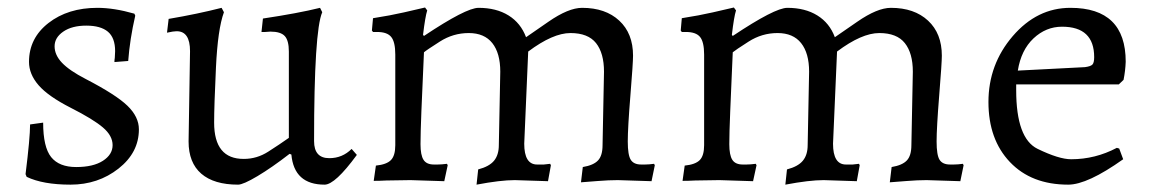

<svg xmlns="http://www.w3.org/2000/svg" viewBox="-20 -485 3093 517"><path d="M210.4 -272.5Q292.5 -230 323.2 -200.2Q354 -170.4 354 -136.7Q354 -74.2 299.1 -31Q244.1 12.2 169.9 12.2Q95.7 12.2 51.8 -8.8L48.8 -16.1Q61 -113.8 61 -149.9L96.2 -154.8Q96.2 -88.9 117.7 -62Q139.2 -35.2 185.1 -35.2Q231 -35.2 257.1 -52Q283.2 -68.8 283.2 -94.2Q283.2 -119.6 257.1 -141.8Q231 -164.1 170.4 -194.8Q109.9 -225.6 84 -255.4Q58.1 -285.2 58.1 -318.4Q58.1 -382.3 110.6 -423.1Q163.1 -463.9 242.2 -463.9Q287.1 -463.9 341.8 -448.2L344.2 -442.9Q329.6 -379.4 325.2 -320.8L288.1 -317.9Q288.1 -323.7 289.1 -329.1L290 -347.2Q290 -383.3 270.5 -399.7Q251 -416 212.4 -416Q173.8 -416 150.4 -399.9Q127 -383.8 127 -360.4Q127 -336.9 147 -315.9Q167 -294.9 210.4 -272.5Z M621.1 12.2Q556.2 12.2 522 -17.3Q487.8 -46.9 487.8 -104L491.7 -347.2Q491.7 -401.4 455.1 -400.9Q447.3 -400.9 429.7 -397L434.1 -434.1Q511.7 -447.3 576.7 -463.9L583 -452.1Q566.4 -407.2 561.5 -303.2Q556.6 -199.2 556.6 -154.8Q556.6 -56.6 636.7 -57.1Q671.9 -57.1 702.4 -76.7Q732.9 -96.2 757.8 -113.8V-346.2Q757.8 -376 746.8 -387.9Q735.8 -399.9 708 -399.9L693.8 -398.9H684.1L688 -435.1Q782.2 -449.2 841.8 -463.9L847.7 -452.1Q825.7 -401.9 825.7 -105Q825.7 -59.1 866.7 -59.1Q901.9 -59.1 926.8 -84L940.9 -67.9Q882.3 12.2 854 12.2Q772 12.2 764.6 -68.8L759.8 -70.8Q711.9 -33.7 673.3 -10.7Q634.8 12.2 621.1 12.2Z M1444.3 -42Q1446.8 -42 1461.4 -43.9L1463.4 -40L1455.6 2.9L1366.2 0Q1327.6 0 1263.2 12.2L1267.6 -28.8Q1297.4 -36.6 1310.3 -52.2Q1323.2 -67.9 1323.2 -94.2L1327.1 -292Q1327.1 -341.8 1305.7 -368.9Q1284.2 -396 1242.2 -396Q1200.2 -396 1164.3 -373Q1128.4 -350.1 1121.6 -344.2Q1120.6 -318.4 1118.9 -282.2Q1117.2 -246.1 1114.7 -185.8Q1112.3 -125.5 1112.3 -96.7Q1112.3 -67.4 1120.4 -54.7Q1128.4 -42 1148.4 -42H1158.7Q1168.9 -42 1183.6 -43.9L1185.5 -40L1176.3 2.9L1085.4 0L1020.5 1Q1002.4 2 986.3 2L992.2 -39.1Q1021 -42 1032.7 -54Q1044.4 -65.9 1044.4 -94.2V-337.9Q1044.4 -372.1 1033.4 -385.5Q1022.5 -398.9 995.6 -398.9H984.4L981.4 -402.8L984.4 -436Q1031.7 -443.4 1067.9 -451.7Q1103.5 -460 1124.5 -464.8L1130.4 -457Q1125 -440.4 1119.1 -391.1L1121.6 -388.2Q1234.9 -463.9 1268.6 -463.9Q1316.4 -463.9 1349.4 -443.4Q1382.3 -422.9 1396.5 -384.8Q1402.3 -388.7 1456.5 -426.3Q1510.7 -463.9 1547.4 -463.9Q1610.4 -463.9 1647.5 -429.4Q1684.6 -395 1684.6 -335Q1684.6 -315.4 1677.5 -228Q1670.4 -140.6 1670.4 -104Q1670.4 -67.4 1678.5 -54.7Q1686.5 -42 1706.5 -42H1716.8Q1727.5 -42 1741.2 -43.9L1743.2 -40L1734.4 2.9L1643.6 0Q1619.1 0 1589.8 2.4Q1560.5 4.9 1544.4 5.9L1549.3 -35.2Q1578.1 -40 1590.3 -53Q1602.5 -65.9 1602.5 -94.2L1606.4 -292Q1606.4 -341.8 1585 -368.9Q1563.5 -396 1516.1 -396Q1468.8 -396 1402.3 -346.2L1391.6 -98.1Q1391.6 -42 1426.3 -42Z M2275.9 -42Q2278.3 -42 2293 -43.9L2294.9 -40L2287.1 2.9L2197.8 0Q2159.2 0 2094.7 12.2L2099.1 -28.8Q2128.9 -36.6 2141.8 -52.2Q2154.8 -67.9 2154.8 -94.2L2158.7 -292Q2158.7 -341.8 2137.2 -368.9Q2115.7 -396 2073.7 -396Q2031.7 -396 1995.8 -373Q1960 -350.1 1953.1 -344.2Q1952.1 -318.4 1950.4 -282.2Q1948.7 -246.1 1946.3 -185.8Q1943.8 -125.5 1943.8 -96.7Q1943.8 -67.4 1951.9 -54.7Q1960 -42 1980 -42H1990.2Q2000.5 -42 2015.1 -43.9L2017.1 -40L2007.8 2.9L1917 0L1852.1 1Q1834 2 1817.9 2L1823.7 -39.1Q1852.5 -42 1864.3 -54Q1876 -65.9 1876 -94.2V-337.9Q1876 -372.1 1865 -385.5Q1854 -398.9 1827.1 -398.9H1815.9L1813 -402.8L1815.9 -436Q1863.3 -443.4 1899.4 -451.7Q1935.1 -460 1956.1 -464.8L1961.9 -457Q1956.5 -440.4 1950.7 -391.1L1953.1 -388.2Q2066.4 -463.9 2100.1 -463.9Q2147.9 -463.9 2180.9 -443.4Q2213.9 -422.9 2228 -384.8Q2233.9 -388.7 2288.1 -426.3Q2342.3 -463.9 2378.9 -463.9Q2441.9 -463.9 2479 -429.4Q2516.1 -395 2516.1 -335Q2516.1 -315.4 2509 -228Q2502 -140.6 2502 -104Q2502 -67.4 2510 -54.7Q2518.1 -42 2538.1 -42H2548.3Q2559.1 -42 2572.8 -43.9L2574.7 -40L2565.9 2.9L2475.1 0Q2450.7 0 2421.4 2.4Q2392.1 4.9 2376 5.9L2380.9 -35.2Q2409.7 -40 2421.9 -53Q2434.1 -65.9 2434.1 -94.2L2438 -292Q2438 -341.8 2416.5 -368.9Q2395 -396 2347.7 -396Q2300.3 -396 2233.9 -346.2L2223.1 -98.1Q2223.1 -42 2257.8 -42Z M2862.3 -463.9Q3011.2 -463.9 3011.2 -318.8Q3010.3 -294.4 3005.4 -270L2992.7 -257.8H2716.3V-242.2Q2716.3 -112.3 2773.9 -84.2Q2831.5 -56.2 2864.3 -56.2Q2929.2 -56.2 2987.3 -86.9L2993.7 -85L3004.4 -56.2Q2908.2 12.2 2856.4 12.2Q2757.3 12.2 2699.5 -48.6Q2641.6 -109.4 2641.6 -210.4Q2641.6 -311.5 2707 -387.7Q2772.5 -463.9 2862.3 -463.9ZM2926.3 -331.1Q2926.3 -413.1 2839.8 -413.1Q2796.4 -413.1 2762.9 -381.6Q2729.5 -350.1 2720.7 -294.9L2901.4 -304.2Q2916.5 -306.2 2921.4 -311Q2926.3 -315.9 2926.3 -331.1Z"/></svg>

Font: Alegreya-Regular
Style: Regular
Weight: 400
Designer: Juan Pablo del Peral
Foundry: Juan Pablo del Peral
Version: Version 1.003